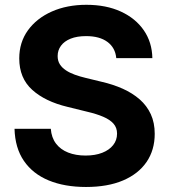

<svg xmlns="http://www.w3.org/2000/svg" viewBox="-20 -757 695 788"><path d="M333 10.4Q244.9 10.4 179.7 -16.6Q114.6 -43.5 78.1 -96.7Q41.7 -149.9 39.6 -228.5H188.5Q191.2 -192.2 209.8 -167.7Q228.4 -143.2 259.7 -130.9Q291 -118.6 331.2 -118.6Q370.4 -118.6 399.4 -129.9Q428.4 -141.2 444.4 -161.5Q460.4 -181.7 460.4 -208.6Q460.4 -233 445.8 -249.5Q431.3 -265.9 403.8 -277.7Q376.3 -289.6 336.5 -298.8L257 -318.4Q165.1 -340.4 112.1 -388.4Q59 -436.4 59 -517.2Q59 -583.2 94.7 -632.7Q130.5 -682.1 192.7 -709.7Q255 -737.3 334.6 -737.3Q415.7 -737.3 476.1 -709.5Q536.5 -681.7 570.4 -632.4Q604.2 -583 605.3 -518.4H457.2Q453.2 -561.2 420.9 -585Q388.7 -608.8 333.4 -608.8Q296.1 -608.8 269.9 -598.3Q243.8 -587.8 230.2 -569.2Q216.6 -550.7 216.6 -527Q216.6 -507.3 225.6 -493.1Q234.7 -478.8 250.5 -468.4Q266.3 -457.9 287.1 -450.4Q307.9 -442.9 331.4 -437.3L396.5 -421.5Q443.8 -410.7 483.7 -392.9Q523.6 -375 553.2 -349.2Q582.7 -323.3 598.9 -288.3Q615 -253.2 615 -207.8Q615 -141.3 581.5 -92.2Q547.9 -43.2 485 -16.4Q422 10.4 333 10.4Z"/></svg>

Font: Inter V
Style: 
Weight: 400
Designer: Rasmus Andersson
Foundry: rsms
Version: Version 4.000;git-a3f224843